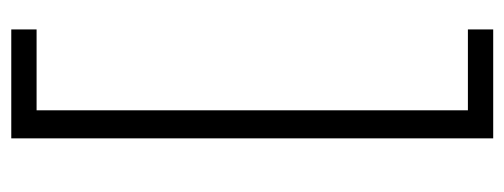

<svg xmlns="http://www.w3.org/2000/svg" viewBox="-304 -454 916 349"><g transform="rotate(-90 154.5 -279.0)"><path d="M276 113H129V-671H276V-717H78V159H276Z"/></g></svg>

Font: Noto Sans Thai Looped ExtraCondensed Light
Style: Regular
Weight: 300
Width: 2
Designer: Sasikarn Vongin, Ben Mitchell
Foundry: The Fontpad Ltd
Version: Version 1.001